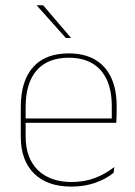

<svg xmlns="http://www.w3.org/2000/svg" viewBox="-20 -700 515 730"><path d="M251.5 9.5Q160 9.5 109.5 -40.2Q59 -90 59 -180.5V-292.5Q59 -392.5 105.8 -444.8Q152.5 -497 241.5 -497Q300 -497 340.8 -473.5Q381.5 -450 402.5 -405.2Q423.5 -360.5 423.5 -296.5V-279.5Q423.5 -268.5 423.2 -257.5Q423 -246.5 422 -233H405Q405 -250.5 405 -266.5Q405 -282.5 405 -296Q405 -355.5 386.2 -396.5Q367.5 -437.5 331 -459Q294.5 -480.5 241.5 -480.5Q161.5 -480.5 119.5 -432.5Q77.5 -384.5 77.5 -292.5V-243.5V-239.5V-181Q77.5 -140 89.2 -108Q101 -76 123.5 -53.8Q146 -31.5 178.5 -19.8Q211 -8 252 -8Q299.5 -8 339.5 -22.8Q379.5 -37.5 414.5 -65L412 -43Q382.5 -19 341.5 -4.8Q300.5 9.5 251.5 9.5ZM67.5 -233V-249.5H415.5V-233ZM144 -680 250 -556V-555.5H230.5L120 -679V-680Z"/></svg>

Font: Anek Telugu Medium Thin
Style: Regular
Weight: 250
Version: Version 1.003